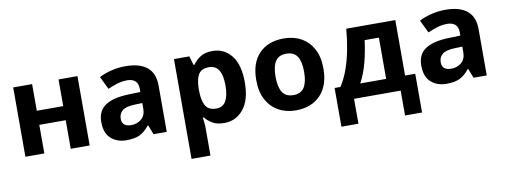

<svg xmlns="http://www.w3.org/2000/svg" viewBox="-64 -903 3913 1489"><g transform="rotate(-10 1893.0 -158.5)"><path d="M227 -546V-336H435V-546H584V0H435V-225H227V0H78V-546Z M964 -557Q1074 -557 1132.5 -509.5Q1191 -462 1191 -364V0H1087L1058 -74H1054Q1019 -30 980 -10Q941 10 873 10Q800 10 752 -32.5Q704 -75 704 -163Q704 -250 765 -291.5Q826 -333 948 -337L1043 -340V-364Q1043 -407 1020.5 -427Q998 -447 958 -447Q918 -447 880 -435.5Q842 -424 804 -407L755 -508Q799 -531 852.5 -544Q906 -557 964 -557ZM1043 -253 985 -251Q913 -249 885 -225Q857 -201 857 -162Q857 -128 877 -113.5Q897 -99 929 -99Q977 -99 1010 -127.5Q1043 -156 1043 -208Z M1648 -556Q1740 -556 1797 -484.5Q1854 -413 1854 -274Q1854 -135 1795 -62.5Q1736 10 1644 10Q1585 10 1550 -11.5Q1515 -33 1493 -60H1485Q1493 -18 1493 20V240H1344V-546H1465L1486 -475H1493Q1515 -508 1552 -532Q1589 -556 1648 -556ZM1600 -437Q1542 -437 1518.5 -401Q1495 -365 1493 -291V-275Q1493 -196 1516.5 -153.5Q1540 -111 1602 -111Q1653 -111 1677.5 -153.5Q1702 -196 1702 -276Q1702 -437 1600 -437Z M2473 -274Q2473 -138 2401.5 -64Q2330 10 2207 10Q2131 10 2071.5 -23Q2012 -56 1978 -119.5Q1944 -183 1944 -274Q1944 -410 2015 -483Q2086 -556 2210 -556Q2287 -556 2346 -523Q2405 -490 2439 -427.5Q2473 -365 2473 -274ZM2096 -274Q2096 -193 2122.5 -151.5Q2149 -110 2209 -110Q2268 -110 2294.5 -151.5Q2321 -193 2321 -274Q2321 -355 2294.5 -395.5Q2268 -436 2208 -436Q2149 -436 2122.5 -395.5Q2096 -355 2096 -274Z M3087 -546V-109H3167V196H3033V0H2666V196H2532V-109H2578Q2614 -164 2639 -234.5Q2664 -305 2679 -385Q2694 -465 2701 -546ZM2938 -434H2826Q2814 -343 2793 -261.5Q2772 -180 2734 -109H2938Z M3484 -557Q3594 -557 3652.5 -509.5Q3711 -462 3711 -364V0H3607L3578 -74H3574Q3539 -30 3500 -10Q3461 10 3393 10Q3320 10 3272 -32.5Q3224 -75 3224 -163Q3224 -250 3285 -291.5Q3346 -333 3468 -337L3563 -340V-364Q3563 -407 3540.5 -427Q3518 -447 3478 -447Q3438 -447 3400 -435.5Q3362 -424 3324 -407L3275 -508Q3319 -531 3372.5 -544Q3426 -557 3484 -557ZM3563 -253 3505 -251Q3433 -249 3405 -225Q3377 -201 3377 -162Q3377 -128 3397 -113.5Q3417 -99 3449 -99Q3497 -99 3530 -127.5Q3563 -156 3563 -208Z"/></g></svg>

Font: Noto IKEA Latin
Style: Bold
Weight: 700
Designer: Monotype Design Team
Foundry: Monotype Imaging Inc.
Version: Version 1.0